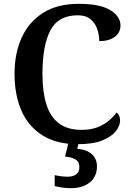

<svg xmlns="http://www.w3.org/2000/svg" viewBox="-20 -744 688 1004"><path d="M386 10Q276 10 202.5 -36Q129 -82 92.5 -164.5Q56 -247 56 -358Q56 -466 94 -548.5Q132 -631 206.5 -677.5Q281 -724 392 -724Q502 -724 556 -691.5Q610 -659 610 -610Q610 -574 580.5 -551.5Q551 -529 499 -529Q499 -561 488.5 -592Q478 -623 453.5 -643.5Q429 -664 387 -664Q284 -664 243 -584.5Q202 -505 202 -358Q202 -264 222.5 -198.5Q243 -133 288 -99Q333 -65 406 -65Q455 -65 489.5 -78.5Q524 -92 548.5 -112.5Q573 -133 590 -156Q598 -150 603 -139Q608 -128 608 -114Q608 -87 586 -58.5Q564 -30 515.5 -10Q467 10 386 10ZM349 240Q333 240 308.5 237Q284 234 266 229V172Q304 180 334 180Q362 180 378.5 167.5Q395 155 395 130Q395 101 373.5 89Q352 77 320 75L341 -9H394L384 34Q433 38 460 62Q487 86 487 126Q487 179 450 209.5Q413 240 349 240Z"/></svg>

Font: Noto Serif Vithkuqi SemiBold
Style: Regular
Weight: 600
Version: Version 1.005